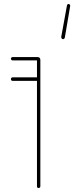

<svg xmlns="http://www.w3.org/2000/svg" viewBox="-20 -946 373 966"><path d="M44 -642Q40 -642 37.5 -644.5Q35 -647 35 -651Q35 -654 37.5 -656.5Q40 -659 44 -659H168Q183 -659 183 -644V-9Q183 -5 180.5 -2.5Q178 0 174 0Q170 0 168 -2.5Q166 -5 166 -9V-642ZM44 -539Q40 -539 37.5 -541.5Q35 -544 35 -548Q35 -552 37.5 -554.5Q40 -557 44 -557H174Q178 -557 180.5 -554.5Q183 -552 183 -548Q183 -544 180.5 -541.5Q178 -539 174 -539ZM317 -919Q317 -921 319.5 -923.5Q322 -926 325 -926Q329 -926 331.5 -922.5Q334 -919 333 -915L306 -756Q305 -754 303 -751.5Q301 -749 297 -749Q293 -749 290.5 -752.5Q288 -756 288 -760Z"/></svg>

Font: Libertine-Super Thin
Style: Regular
Weight: 100
Designer: Bastien Sozeau
Foundry: NBR — Bastien Sozeau
Version: Version 2.003;gftools[0.9.33]